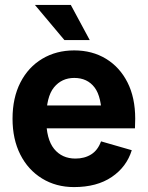

<svg xmlns="http://www.w3.org/2000/svg" viewBox="-20 -748 601 781"><path d="M281 13Q208 13 151 -22Q94 -57 62.5 -119.5Q31 -182 31 -265Q31 -350 63 -412.5Q95 -475 152 -509Q209 -543 282 -543Q355 -543 411 -509Q467 -475 498.5 -413Q530 -351 530 -265Q530 -255 529.5 -246Q529 -237 529 -226H114V-319H431L394 -265Q394 -354 364.5 -392.5Q335 -431 282 -431Q231 -431 199.5 -392.5Q168 -354 168 -265Q168 -182 200 -142.5Q232 -103 287 -103Q324 -103 351 -120Q378 -137 391 -173L516 -137Q495 -69 434.5 -28Q374 13 281 13ZM242 -585 122 -728H268L345 -585Z"/></svg>

Font: Radio Canada Big SemiBold
Style: Regular
Weight: 600
Designer: Étienne Aubert Bonn
Foundry: Coppers and Brasses
Version: Version 1.001